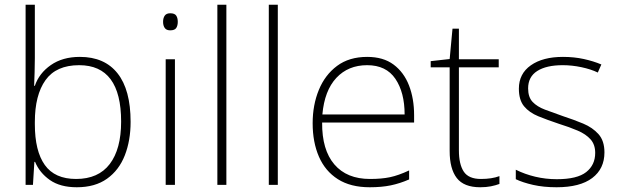

<svg xmlns="http://www.w3.org/2000/svg" viewBox="-20 -780 2616 810"><path d="M127 -535Q127 -509 126 -475Q125 -441 124 -418H127Q145 -471 194.5 -505.5Q244 -540 317 -540Q421 -540 476 -470.5Q531 -401 531 -266Q531 -187 506.5 -124.5Q482 -62 431.5 -26Q381 10 304 10Q234 10 190.5 -20.5Q147 -51 128 -97H125L119 0H88V-760H127ZM314 -505Q217 -505 172 -442Q127 -379 127 -265V-256Q127 -143 169 -84Q211 -25 301 -25Q395 -25 443 -88Q491 -151 491 -267Q491 -505 314 -505Z M698 -724Q717 -724 723.5 -714Q730 -704 730 -688Q730 -672 723.5 -662Q717 -652 698 -652Q682 -652 675 -662Q668 -672 668 -688Q668 -704 675 -714Q682 -724 698 -724ZM718 -530V0H679V-530Z M935 0H897V-760H935Z M1152 0H1114V-760H1152Z M1529 -540Q1597 -540 1640.5 -507.5Q1684 -475 1705.5 -419.5Q1727 -364 1727 -294V-263H1339Q1338 -148 1390.5 -86.5Q1443 -25 1541 -25Q1590 -25 1625.5 -32.5Q1661 -40 1706 -61V-23Q1667 -6 1628.5 2Q1590 10 1540 10Q1459 10 1405.5 -24Q1352 -58 1325.5 -119Q1299 -180 1299 -260Q1299 -337 1325 -400.5Q1351 -464 1402 -502Q1453 -540 1529 -540ZM1529 -505Q1449 -505 1399 -451.5Q1349 -398 1340 -297H1687Q1687 -390 1648 -447.5Q1609 -505 1529 -505Z M2009 -25Q2032 -25 2051.5 -28Q2071 -31 2087 -37V-4Q2071 2 2051 6Q2031 10 2006 10Q1937 10 1907 -29Q1877 -68 1877 -143V-496H1797V-522L1877 -531L1889 -659H1916V-530H2084V-496H1916V-146Q1916 -87 1936.5 -56Q1957 -25 2009 -25Z M2530 -137Q2530 -68 2478.5 -29Q2427 10 2328 10Q2273 10 2229 0Q2185 -10 2156 -24V-64Q2194 -45 2238 -34.5Q2282 -24 2329 -24Q2415 -24 2453 -54Q2491 -84 2491 -135Q2491 -170 2471.5 -192Q2452 -214 2417 -229Q2382 -244 2337 -258Q2289 -274 2251 -289.5Q2213 -305 2191 -331.5Q2169 -358 2169 -406Q2169 -469 2219.5 -504.5Q2270 -540 2355 -540Q2402 -540 2443 -531Q2484 -522 2517 -508L2502 -474Q2473 -488 2433 -496.5Q2393 -505 2354 -505Q2285 -505 2246.5 -480.5Q2208 -456 2208 -407Q2208 -370 2227 -350Q2246 -330 2279 -317.5Q2312 -305 2355 -290Q2401 -275 2440.5 -258.5Q2480 -242 2505 -214Q2530 -186 2530 -137Z"/></svg>

Font: Noto Sans Kannada ExtraLight
Style: Regular
Weight: 200
Designer: Jelle Bosma - Monotype Design Team
Foundry: Monotype Imaging Inc.
Version: Version 2.005; ttfautohint (v1.8.4.7-5d5b)